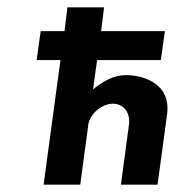

<svg xmlns="http://www.w3.org/2000/svg" viewBox="-20 -504 482 524"><path d="M245 -340H419L430 -419H256L264 -484H164L156 -419H91L80 -340H145L99 0H199L221 -164C225 -193 258 -221 288 -221C320 -221 336 -193 332 -164L310 0H410L436 -192C447 -273 376 -299 323 -299C291 -299 260 -282 234 -260Z"/></svg>

Font: Hussar Tani
Style: Kurs
Weight: 700
Foundry: Cannot Into Space Fonts
Version: Version 0.92